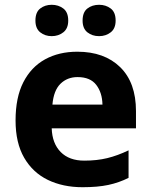

<svg xmlns="http://www.w3.org/2000/svg" viewBox="-20 -772 631 802"><path d="M303 -556Q416 -556 482 -491.5Q548 -427 548 -308V-236H196Q198 -173 233.5 -137Q269 -101 332 -101Q385 -101 428 -111.5Q471 -122 517 -144V-29Q477 -9 432.5 0.5Q388 10 325 10Q243 10 180 -20.5Q117 -51 81 -113Q45 -175 45 -269Q45 -365 77.5 -428.5Q110 -492 168 -524Q226 -556 303 -556ZM304 -450Q261 -450 232.5 -422Q204 -394 199 -335H408Q407 -385 382 -417.5Q357 -450 304 -450ZM128 -686Q128 -721 148 -736.5Q168 -752 196 -752Q224 -752 244.5 -736.5Q265 -721 265 -686Q265 -653 244.5 -637Q224 -621 196 -621Q168 -621 148 -637Q128 -653 128 -686ZM325 -686Q325 -721 345 -736.5Q365 -752 394 -752Q422 -752 442.5 -736.5Q463 -721 463 -686Q463 -653 442.5 -637Q422 -621 394 -621Q365 -621 345 -637Q325 -653 325 -686Z"/></svg>

Font: Noto Sans Sinhala
Style: Bold
Weight: 700
Designer: Jelle Bosma - Monotype Design Team
Foundry: Monotype Imaging Inc.
Version: Version 2.006; ttfautohint (v1.8.4.7-5d5b)